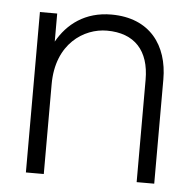

<svg xmlns="http://www.w3.org/2000/svg" viewBox="-44 -576 628 620"><g transform="rotate(5 270.0 -266.0)"><path d="M421 -332V0H478V-338C478 -448 418 -532 293 -532C208 -532 151 -488 118 -429V-520H62V0H120V-291C120 -423 209 -479 283 -479C373 -479 421 -426 421 -332Z"/></g></svg>

Font: Aspekta 250
Style: Regular
Weight: 250
Designer: Ivo Dolenc
Version: Version 2.000